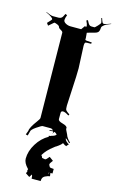

<svg xmlns="http://www.w3.org/2000/svg" viewBox="-181 -920 769 1274"><g transform="rotate(15 203.5 -283.5)"><path d="M137.7 236.3 135.7 234.9Q104.5 202.6 104.5 173.3Q104.5 121.6 136 70.8Q167.5 20 214.4 -5.9L213.4 -12.7L225.6 -13.7V-15.1Q248 -20 258.3 -29.3Q268.6 -38.6 271.5 -55.7L318.4 -47.9L326.7 -32.7V-27.8Q326.7 -11.7 347.7 2.9L356.4 8.3L343.8 22V24.9L337.4 21L336.4 22.9L317.4 10.3Q308.6 22.9 293.2 33.4Q277.8 43.9 275.4 45.9L276.4 43.9L263.7 54.2Q221.7 85.4 198.7 124Q206.1 131.3 208.5 141.1L224.6 144L229.5 145Q236.8 145 255.4 121.1L282.7 141.1Q265.6 163.6 265.6 167.7Q265.6 171.9 269 179Q272.5 186 274.4 187.5Q278.3 190.9 301.8 191.9V223.1H287.6L290.5 245.1L276.4 248Q253.9 255.4 246.3 264.9Q238.8 274.4 238.8 292H176.8Q176.8 272.5 171.4 265.1L158.7 285.2L131.3 267.1Q136.7 253.9 137.7 251Q136.7 251 136 250.5Q135.3 250 134.8 250ZM276.4 236.3V225.1L287.6 223.1Q276.4 223.1 273.4 226.1ZM343.8 2V7.3L344.7 2ZM234.9 -41 233.4 -47.9Q231 -47.9 208.5 -45.9V-50.8L230.5 -53.2Q223.1 -64 211.4 -64H157.7Q149.9 -64 117.7 -41.7Q85.4 -19.5 85.4 -6.8L77.6 22L63.5 18.1L73.7 -8.8Q73.7 -30.8 115.2 -86.4Q129.4 -105 129.4 -112.8L122.6 -695.8Q122.6 -704.1 108.2 -711.4Q93.8 -718.8 92 -726.8Q90.3 -734.9 75.9 -741Q61.5 -747.1 54.7 -747.1Q53.2 -747.1 19.5 -716.8L7.8 -732.9Q34.7 -760.7 34.7 -764.2Q34.7 -776.9 -15.1 -799.8L-14.2 -801.8Q20.5 -786.1 33.7 -786.1H72.8Q85 -786.1 93 -792.5Q101.1 -798.8 110.8 -821.8L123.5 -816.9Q114.7 -793.9 114.7 -781.5Q114.7 -769 130.6 -760Q146.5 -751 164.6 -751H237.8L257.8 -778.8L264.6 -772Q267.6 -774.9 267.6 -783.4Q267.6 -792 255.9 -815.9L265.6 -820.8Q276.9 -797.9 283.2 -792Q289.6 -786.1 299.8 -786.1H318.8Q322.8 -786.1 339.1 -803.5Q355.5 -820.8 355.5 -826.9Q355.5 -833 347.7 -856.9L352.5 -858.9Q360.4 -835.4 364 -829.8Q367.7 -824.2 372.6 -824.2H375.5Q385.3 -824.2 420.4 -837.9L421.4 -835.9Q389.2 -823.7 378.4 -815.9L365.7 -804.2Q361.8 -799.8 361.6 -790.5Q361.3 -781.2 358.4 -772.7Q355.5 -764.2 349.6 -760.3Q340.3 -753.9 330.6 -752.2Q320.8 -750.5 303 -744.9Q285.2 -739.3 279.8 -737.8L282.7 -704.1V-690.9Q282.7 -685.5 328.6 -684.1L326.7 -674.8Q319.8 -674.3 311.5 -674.3H299.8Q287.1 -674.3 284.7 -668.9Q281.7 -663.1 281.7 -648.9L288.6 -496.1Q288.6 -447.8 283.2 -354Q277.8 -260.3 277.3 -236.6Q276.9 -212.9 282.2 -205.6Q287.6 -198.2 308.6 -184.1L303.7 -175.8Q277.8 -192.9 263.7 -192.9Q249.5 -192.9 249.5 -179.2V-136.2Q249.5 -123 281.5 -114.5Q313.5 -106 313.5 -91.8L312.5 -87.9Q312.5 -83.5 319.8 -69.8Q327.1 -56.2 328.6 -51.8Q334.5 -30.8 360.8 -4.9L356.4 0Q326.7 -31.2 309.6 -35.2H308.6L305.7 -36.1Q285.6 -36.1 285.6 12.2L273.4 11.2Q273.4 -7.8 265.6 -25.4Q257.8 -43 241.7 -46.9L231.4 -28.8Q234.9 -36.6 234.9 -41Z"/></g></svg>

Font: Eater
Style: Regular
Weight: 400
Version: Version 001.002